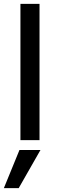

<svg xmlns="http://www.w3.org/2000/svg" viewBox="-33 -727 298 996"><path d="M64 249H-13L68 51H177ZM172 0H73V-707H172Z"/></svg>

Font: Hind Colombo Medium
Style: Regular
Weight: 500
Designer: Jyotish Sonowal, Aditi Pimprikar
Foundry: Indian Type Foundry
Version: Version 1.000;PS 1.0;hotconv 1.0.86;makeotf.lib2.5.63406; tt